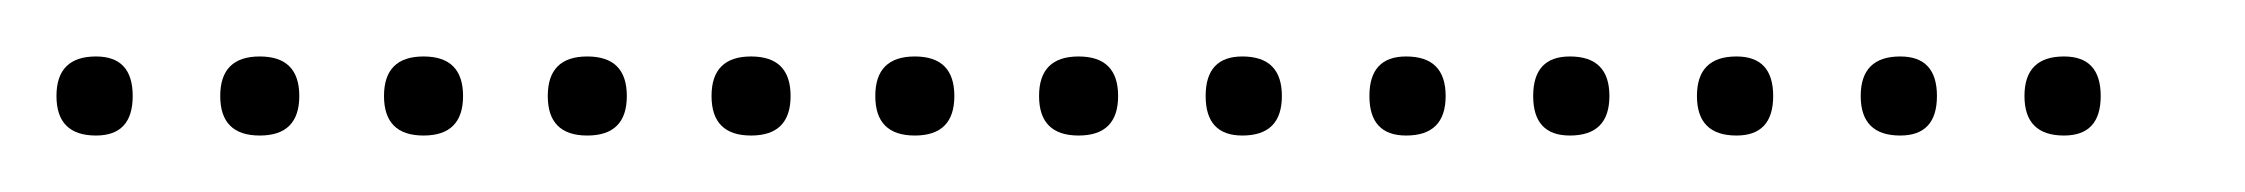

<svg xmlns="http://www.w3.org/2000/svg" viewBox="-20 -298 795 68"><path d="M14 -250Q0 -250 0 -264Q0 -278 14 -278Q27 -278 27 -264Q27 -250 14 -250ZM72 -250Q58 -250 58 -264Q58 -278 72 -278Q86 -278 86 -264Q86 -250 72 -250ZM130 -250Q116 -250 116 -264Q116 -278 130 -278Q144 -278 144 -264Q144 -250 130 -250ZM188 -250Q174 -250 174 -264Q174 -278 188 -278Q202 -278 202 -264Q202 -250 188 -250ZM246 -250Q232 -250 232 -264Q232 -278 246 -278Q260 -278 260 -264Q260 -250 246 -250ZM304 -250Q290 -250 290 -264Q290 -278 304 -278Q318 -278 318 -264Q318 -250 304 -250ZM362 -250Q348 -250 348 -264Q348 -278 362 -278Q376 -278 376 -264Q376 -250 362 -250ZM420 -250Q407 -250 407 -264Q407 -278 420 -278Q434 -278 434 -264Q434 -250 420 -250ZM478 -250Q465 -250 465 -264Q465 -278 478 -278Q492 -278 492 -264Q492 -250 478 -250ZM536 -250Q523 -250 523 -264Q523 -278 536 -278Q550 -278 550 -264Q550 -250 536 -250ZM595 -250Q581 -250 581 -264Q581 -278 595 -278Q608 -278 608 -264Q608 -250 595 -250ZM653 -250Q639 -250 639 -264Q639 -278 653 -278Q666 -278 666 -264Q666 -250 653 -250ZM711 -250Q697 -250 697 -264Q697 -278 711 -278Q724 -278 724 -264Q724 -250 711 -250Z"/></svg>

Font: FRB American Cursive Just Xheight
Style: Italic
Weight: 400
Italic angle: -25°
Version: Version 2.0;Modular Font Editor K font №1